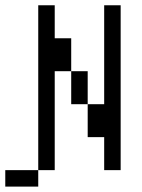

<svg xmlns="http://www.w3.org/2000/svg" viewBox="-20 -645 540 728"><path d="M125 0H0V62.5H125ZM125 0H187.5Q187.5 0 187.5 -375H250Q250 -375 250 -250H312.5Q312.5 -250 312.5 -125H375Q375 -125 375 0H437.5Q437.5 0 437.5 -625H375Q375 -625 375 -250H312.5Q312.5 -250 312.5 -375H250Q250 -375 250 -500H187.5Q187.5 -500 187.5 -625H125Q125 -625 125 0Z"/></svg>

Font: Unifont
Style: Regular
Weight: 500
Version: Version 13.0.05